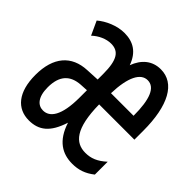

<svg xmlns="http://www.w3.org/2000/svg" viewBox="-147 -680 824 824"><g transform="rotate(45 265.0 -268.0)"><path d="M135 10C195 10 235 -20 261 -102C288 -18 339 10 398 10C436 10 467 0 500 -26V-104C467 -74 439 -63 405 -63C344 -63 302 -107 300 -252H514V-306C514 -459 466 -546 381 -546C329 -546 293 -515 274 -464C253 -523 213 -546 160 -546C116 -546 68 -525 38 -499L67 -436C90 -458 122 -473 152 -473C198 -473 220 -443 220 -357V-323L160 -320C69 -316 17 -257 17 -148C17 -43 64 10 135 10ZM439 -322H302C305 -422 332 -473 374 -473C418 -473 439 -422 439 -322ZM148 -63C117 -63 92 -88 92 -148C92 -220 126 -252 184 -256L220 -258V-214C220 -102 188 -63 148 -63Z"/></g></svg>

Font: Noto Sans Mono Condensed
Style: Regular
Weight: 400
Width: 3
Designer: Monotype Design Team
Foundry: Monotype Imaging Inc.
Version: Version 2.014